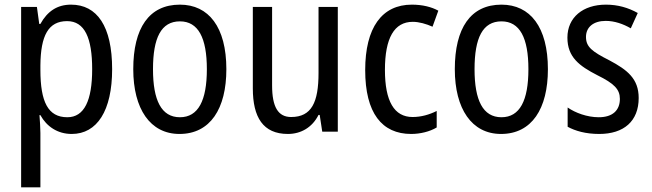

<svg xmlns="http://www.w3.org/2000/svg" viewBox="-20 -567 2807 827"><path d="M286 -547C226 -547 184 -518 154 -464H149L139 -537H71V240H154V6C154 -16 152 -44 150 -71H154C181 -22 228 10 289 10C398 10 463 -90 463 -269C463 -454 398 -547 286 -547ZM269 -476C345 -476 377 -403 377 -269C377 -134 343 -62 270 -62C187 -62 154 -128 154 -266V-285C155 -415 189 -476 269 -476Z M955 -269C955 -450 879 -547 755 -547C622 -547 554 -446 554 -269C554 -98 627 10 753 10C886 10 955 -99 955 -269ZM639 -269C639 -404 674 -475 755 -475C834 -475 871 -404 871 -269C871 -134 834 -62 755 -62C675 -62 639 -135 639 -269Z M1435 -537H1352V-253C1352 -126 1322 -63 1234 -63C1178 -63 1152 -106 1152 -199V-537H1069V-186C1069 -62 1113 10 1220 10C1276 10 1325 -18 1352 -72H1357L1368 0H1435Z M1751 10C1790 10 1831 0 1861 -18V-89C1829 -73 1794 -63 1757 -63C1678 -63 1638 -131 1638 -266C1638 -403 1678 -473 1758 -473C1785 -473 1816 -464 1843 -452L1868 -521C1839 -537 1800 -547 1754 -547C1625 -547 1553 -448 1553 -265C1553 -80 1625 10 1751 10Z M2340 -269C2340 -450 2264 -547 2140 -547C2007 -547 1939 -446 1939 -269C1939 -98 2012 10 2138 10C2271 10 2340 -99 2340 -269ZM2024 -269C2024 -404 2059 -475 2140 -475C2219 -475 2256 -404 2256 -269C2256 -134 2219 -62 2140 -62C2060 -62 2024 -135 2024 -269Z M2731 -145C2731 -228 2682 -266 2605 -307C2530 -345 2504 -365 2504 -408C2504 -450 2536 -477 2589 -477C2627 -477 2664 -464 2697 -445L2727 -511C2686 -534 2641 -547 2590 -547C2491 -547 2424 -492 2424 -405C2424 -321 2475 -283 2553 -243C2626 -207 2650 -182 2650 -141C2650 -92 2619 -62 2559 -62C2509 -62 2458 -81 2425 -104V-21C2458 -3 2503 10 2561 10C2667 10 2731 -45 2731 -145Z"/></svg>

Font: Noto Sans Gujarati Condensed
Style: Regular
Weight: 400
Width: 3
Designer: Jelle Bosma - Monotype Design Team, Universal Thirst
Foundry: Monotype Imaging Inc.
Version: Version 2.106